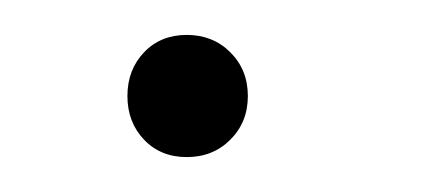

<svg xmlns="http://www.w3.org/2000/svg" viewBox="-20 -79 243 110"><path d="M87 11Q72 11 62.5 1Q53 -9 53 -24Q53 -39 62.5 -49Q72 -59 87 -59Q102 -59 112 -49Q122 -39 122 -24Q122 -9 112 1Q102 11 87 11Z"/></svg>

Font: Ms Madi
Style: Regular
Weight: 400
Designer: Robert E. Leuschke
Foundry: Robert E. Leuschke
Version: Version 1.010; ttfautohint (v1.8.3)